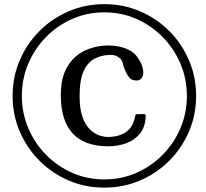

<svg xmlns="http://www.w3.org/2000/svg" viewBox="-20 -756 982 914"><path d="M476.6 137.2Q386.2 137.2 307.1 103.3Q228 69.3 168 9.3Q107.9 -50.8 74 -129.9Q40 -209 40 -299.3Q40 -389.6 74 -469Q107.9 -548.3 168 -608.4Q228 -668.5 307.1 -702.4Q386.2 -736.3 476.6 -736.3Q566.9 -736.3 646.2 -702.4Q725.6 -668.5 785.6 -608.4Q845.7 -548.3 879.6 -469Q913.6 -389.6 913.6 -299.3Q913.6 -209 879.6 -129.9Q845.7 -50.8 785.6 9.3Q725.6 69.3 646.2 103.3Q566.9 137.2 476.6 137.2ZM476.6 98.1Q558.1 98.1 629.2 66.9Q700.2 35.6 754.4 -19.3Q808.6 -74.2 839.1 -146.2Q869.6 -218.3 869.6 -299.3Q869.6 -380.9 839.1 -452.6Q808.6 -524.4 754.4 -579.6Q700.2 -634.8 629.2 -666Q558.1 -697.3 476.6 -697.3Q395.5 -697.3 324.2 -666Q252.9 -634.8 199 -579.6Q145 -524.4 114.5 -452.6Q84 -380.9 84 -299.3Q84 -218.3 114.5 -146.2Q145 -74.2 199 -19.3Q252.9 35.6 324.2 66.9Q395.5 98.1 476.6 98.1ZM495.6 -59.6Q269.5 -59.6 269.5 -303.7Q269.5 -385.3 300 -437.5Q330.6 -489.7 382.8 -514.6Q435.1 -539.6 500 -539.6Q518.6 -539.6 544.4 -534.9Q570.3 -530.3 595.9 -517.1Q621.6 -503.9 638.2 -478Q651.4 -458 656.7 -441.4Q662.1 -424.8 662.1 -412.1Q662.1 -393.1 652.8 -382.8Q643.6 -372.6 631.3 -372.6Q606 -372.6 595.2 -387Q584.5 -401.4 577.1 -417.5Q569.3 -433.6 565.9 -449.7Q562.5 -465.8 553.2 -476.6Q553.2 -476.6 540.8 -485.6Q528.3 -494.6 507.3 -494.6Q467.8 -494.6 434.1 -478.8Q400.4 -462.9 379.6 -420.7Q358.9 -378.4 358.9 -298.8Q358.9 -239.7 371.8 -201.9Q384.8 -164.1 405.5 -142.6Q426.3 -121.1 449.7 -112.5Q473.1 -104 493.7 -104Q520.5 -104 547.1 -111.6Q573.7 -119.1 594.5 -140.1Q615.2 -161.1 623.5 -202.1Q624 -205.1 625 -208.7Q626 -212.4 630.4 -212.4L665.5 -212.9Q671.9 -212.9 672.6 -208.7Q673.3 -204.6 673.3 -201.2Q671.4 -150.4 645.5 -119.1Q619.6 -87.9 579.6 -73.7Q539.6 -59.6 495.6 -59.6Z"/></svg>

Font: Gelasio Medium
Style: Italic
Weight: 500
Italic angle: -8.5°
Designer: Eben Sorkin
Foundry: Eben Sorkin
Version: Version 1.008